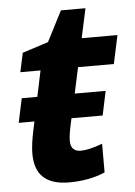

<svg xmlns="http://www.w3.org/2000/svg" viewBox="-50 -701 528 749"><g transform="rotate(-5 214.0 -326.5)"><path d="M34.7 -333.5H95.7L117.2 -435.1H38.1L54.2 -509.8L155.8 -542.5L216.8 -661.6H313L288.1 -546.4H428.2L404.3 -435.1H264.2L242.2 -333.5H363.3L343.3 -238.8H221.2L215.3 -211.4Q207 -172.9 207 -151.4Q207 -109.4 247.1 -109.4Q278.8 -109.4 331.5 -129.4V-17.1Q270.5 9.8 190.4 9.8Q124.5 9.8 90.8 -20.5Q57.1 -50.8 57.1 -114.3Q57.1 -149.9 69.8 -209L76.2 -238.8H14.6Z"/></g></svg>

Font: Viking Open Sans
Style: Bold Italic
Weight: 700
Italic angle: -12°
Foundry: Ascender Corporation
Version: Version 2.000